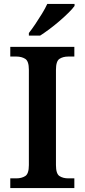

<svg xmlns="http://www.w3.org/2000/svg" viewBox="-20 -951 428 971"><path d="M32 0V-49H63Q89 -49 107.5 -60.5Q126 -72 126 -116V-598Q126 -642 107.5 -653.5Q89 -665 63 -665H32V-714H356V-665H325Q299 -665 281 -653.5Q263 -642 263 -598V-116Q263 -72 281 -60.5Q299 -49 325 -49H356V0ZM126 -784Q141 -803 158.5 -829Q176 -855 192.5 -882Q209 -909 219 -931H357V-921Q348 -908 328 -888Q308 -868 282.5 -846Q257 -824 231 -804.5Q205 -785 183 -771H126Z"/></svg>

Font: Noto Serif NP Hmong SemiBold
Style: Regular
Weight: 600
Designer: Dalton Maag Ltd
Foundry: Dalton Maag Ltd
Version: Version 1.001; ttfautohint (v1.8.4.7-5d5b)